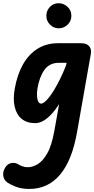

<svg xmlns="http://www.w3.org/2000/svg" viewBox="-70 -776 600 1224"><path d="M117.5 428.5Q66 428.5 29.5 413.8Q-7 399 -23 387.5Q-45.5 371.5 -49.2 344.2Q-53 317 -36 291Q-22.5 268.5 2 263.5Q26.5 258.5 49 273Q58 278.5 72.8 284.2Q87.5 290 108.5 290Q136 290 168.8 271.5Q201.5 253 230.5 203Q259.5 153 276.5 58L307 -112.5Q282 -73.5 256.2 -46.2Q230.5 -19 205 -5Q179.5 9 154 9Q101.5 9 68.5 -18Q35.5 -45 23.8 -94.5Q12 -144 24 -210.5Q39.5 -299.5 76 -364.5Q112.5 -429.5 169 -465Q225.5 -500.5 300.5 -500.5H447.5Q481.5 -500.5 498 -482Q514.5 -463.5 509 -432L421 67.5Q389.5 246.5 312.8 337.5Q236 428.5 117.5 428.5ZM192.5 -115.5Q201.5 -115.5 214.5 -125.8Q227.5 -136 243.2 -156Q259 -176 276.8 -205.5Q294.5 -235 313.5 -273.5Q332.5 -312 351 -359L354.5 -375.5H304.5Q245.5 -375.5 213.2 -330.5Q181 -285.5 168.5 -210.5Q164.5 -183 166 -161.5Q167.5 -140 174.2 -127.8Q181 -115.5 192.5 -115.5ZM304 -595.5Q272.5 -595.5 249 -618.8Q225.5 -642 225.5 -675.5Q225.5 -708 248 -731.8Q270.5 -755.5 304 -755.5Q335.5 -755.5 360.2 -732.8Q385 -710 385 -675.5Q385 -642 361.2 -618.8Q337.5 -595.5 304 -595.5Z"/></svg>

Font: Edu AU VIC WA NT Pre
Style: Bold
Weight: 700
Designer: Tina and Corey Anderson, Eben Sorkin, Mirko Velimirovic
Foundry: Google for Education
Version: Version 1.001